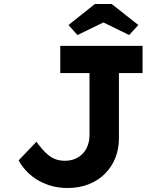

<svg xmlns="http://www.w3.org/2000/svg" viewBox="-20 -929 794 959"><path d="M318 10Q268 10 228 -3Q188 -16 158 -36Q128 -56 106.5 -80.5Q85 -105 73 -128L162 -221Q177 -200 192.5 -182.5Q208 -165 224.5 -152Q241 -139 261 -132.5Q281 -126 305 -126Q342 -126 370 -143Q398 -160 412.5 -189Q427 -218 427 -254V-564H281V-700H692V-564H574V-237Q574 -185 556 -140Q538 -95 504 -61Q470 -27 422.5 -8.5Q375 10 318 10ZM367 -754 322 -804 454 -909H538L671 -804L625 -754L482 -824H511Z"/></svg>

Font: Lexend Exa SemiBold
Style: Regular
Weight: 600
Designer: Bonnie Shaver-Troup, Thomas Jockin
Foundry: Lexend
Version: Version 1.007